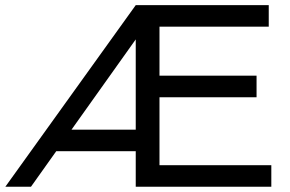

<svg xmlns="http://www.w3.org/2000/svg" viewBox="-52 -711 1106 731"><path d="M464.8 -217.3V-561L220.2 -217.3ZM971.2 -691.4V-609.4H555.2V-422.9H924.8V-340.8H555.2V-82H981V0H464.8V-135.3H162.1L65.9 0H-31.7L464.8 -691.4Z"/></svg>

Font: Spinnaker
Style: Regular
Weight: 400
Designer: Elena Albertoni
Foundry: Elena Albertoni
Version: Version 1.001